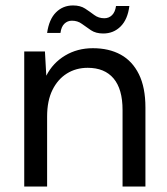

<svg xmlns="http://www.w3.org/2000/svg" viewBox="-20 -685 612 705"><path d="M69 0V-496H145L150 -407Q174 -454 219 -481Q264 -508 321 -508Q380 -508 423 -484.5Q466 -461 490 -412.5Q514 -364 514 -290V0H430V-281Q430 -358 397 -397Q364 -436 302 -436Q259 -436 225.5 -415Q192 -394 172.5 -354.5Q153 -315 153 -257V0ZM359 -562Q332 -562 314 -574Q296 -586 280.5 -597.5Q265 -609 244 -609Q228 -609 216.5 -598Q205 -587 202 -564H153Q160 -614 185.5 -639.5Q211 -665 248 -665Q275 -665 292.5 -653.5Q310 -642 326 -630Q342 -618 363 -618Q380 -618 391.5 -629.5Q403 -641 406 -663H455Q449 -614 423 -588Q397 -562 359 -562Z"/></svg>

Font: DM Sans 24pt
Style: Regular
Weight: 400
Designer: Colophon Foundry, Jonny Pinhorn
Foundry: Colophon Foundry
Version: Version 4.004;gftools[0.9.30]